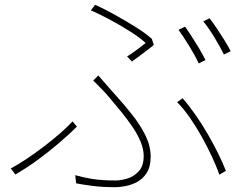

<svg xmlns="http://www.w3.org/2000/svg" viewBox="-20 -760 1040 799"><path d="M509 -525Q531 -539 552.5 -555Q574 -571 586 -581Q564 -602 525 -627Q486 -652 441.5 -676Q397 -700 358 -717L376 -740Q412 -724 457 -699Q502 -674 544.5 -647.5Q587 -621 612 -598L620 -573Q612 -566 601.5 -558Q591 -550 579 -541Q567 -532 554.5 -522.5Q542 -513 529 -504ZM293 -31Q328 -21 366 -15Q404 -9 462 -9Q483 -9 510 -17Q537 -25 557.5 -47.5Q578 -70 578 -111Q578 -139 565.5 -169.5Q553 -200 532 -231Q511 -262 486 -293Q461 -324 436 -353Q422 -370 403.5 -389Q385 -408 368 -425L389 -446Q403 -430 420.5 -410Q438 -390 454 -372Q494 -328 529 -284Q564 -240 585.5 -196Q607 -152 607 -108Q607 -66 590.5 -40.5Q574 -15 550 -2.5Q526 10 501.5 14.5Q477 19 462 19Q408 19 368 14Q328 9 297 3ZM893 -33Q881 -67 862 -108Q843 -149 819.5 -191Q796 -233 770 -270.5Q744 -308 717 -335L740 -351Q768 -319 795 -280Q822 -241 846 -199.5Q870 -158 889 -119Q908 -80 920 -49ZM300 -233Q270 -203 227 -166Q184 -129 136 -94Q88 -59 44 -34L25 -59Q55 -75 91 -99Q127 -123 163 -150.5Q199 -178 230.5 -205.5Q262 -233 282 -255ZM750 -649Q763 -631 778.5 -607Q794 -583 809 -558Q824 -533 835 -510L807 -496Q793 -527 768 -567.5Q743 -608 723 -636ZM852 -684Q866 -666 882.5 -641.5Q899 -617 914.5 -592Q930 -567 940 -547L912 -533Q895 -567 872 -605Q849 -643 826 -671Z"/></svg>

Font: Noto Sans TC
Style: Regular
Weight: 100
Designer: Ryoko NISHIZUKA 西塚涼子 (kana, bopomofo & ideographs); Paul D. Hunt (Latin, Greek & Cyrillic); Sandoll Communications 산돌커뮤니
Foundry: Adobe
Version: Version 2.004;hotconv 1.0.118;makeotfexe 2.5.65603